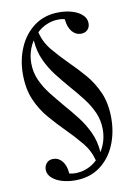

<svg xmlns="http://www.w3.org/2000/svg" viewBox="-98 -775 746 1039"><g transform="rotate(-10 275.0 -255.5)"><path d="M229 200Q191 200 157.5 190Q124 180 103 160.5Q82 141 82 115Q82 95 95 80Q108 65 132 65Q161 65 181 89.5Q201 114 204 158Q219 162 237 162Q272 162 303 149Q334 136 358 113Q344 57 306.5 12Q269 -33 225 -77Q183 -119 142.5 -166Q102 -213 76 -273Q50 -333 50 -414Q50 -494 79.5 -561.5Q109 -629 165 -670Q221 -711 300 -711Q339 -711 372.5 -701Q406 -691 427 -671.5Q448 -652 448 -625Q448 -603 434.5 -589.5Q421 -576 398 -576Q369 -576 349 -600.5Q329 -625 325 -669Q310 -673 292 -673Q258 -673 227 -660Q196 -647 172 -624Q185 -568 222.5 -523Q260 -478 307 -431Q348 -391 388 -344.5Q428 -298 454 -238.5Q480 -179 480 -98Q480 -18 451 50Q422 118 366 159Q310 200 229 200ZM140 -585Q123 -559 114 -528.5Q105 -498 105 -465Q105 -416 124 -373Q143 -330 173.5 -291Q204 -252 238 -212Q273 -172 306.5 -129Q340 -86 363 -36.5Q386 13 390 73Q424 19 424 -46Q424 -96 405 -139Q386 -182 355 -222Q324 -262 289 -302Q255 -341 222 -383.5Q189 -426 166.5 -475.5Q144 -525 140 -585Z"/></g></svg>

Font: Tiro Devanagari Hindi
Style: Regular
Weight: 400
Designer: Devanagari: John Hudson & Fiona Ross. Latin: John Hudson.
Foundry: Tiro Typeworks Ltd.
Version: Version 1.52